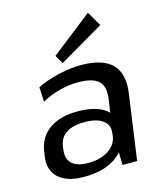

<svg xmlns="http://www.w3.org/2000/svg" viewBox="-119 -885 833 981"><g transform="rotate(-15 298.0 -394.5)"><path d="M204 8Q116 8 71 -32Q26 -72 36 -144L40 -171Q51 -244 107.5 -284Q164 -324 256 -324Q353 -324 404 -286Q411 -280 417 -274L428 -348Q436 -411 405 -439Q374 -467 297 -467Q249 -467 199.5 -454Q150 -441 105 -416L101 -493Q132 -509 171.5 -521.5Q211 -534 253.5 -541Q296 -548 334 -548Q449 -548 498.5 -498.5Q548 -449 535 -348L486 0H409L407 -67Q391 -48 368 -33Q305 8 204 8ZM243 -55Q308 -55 350 -82.5Q392 -110 399 -156L400 -169Q407 -213 374 -237.5Q341 -262 276 -262Q217 -262 181 -239.5Q145 -217 138 -165L137 -153Q130 -105 158 -80Q186 -55 243 -55ZM484 -720 248 -582 222 -627 439 -797Z"/></g></svg>

Font: Pathway Extreme 8pt Thin 12pt Medium
Style: Italic
Weight: 500
Italic angle: -8°
Version: Version 1.001;gftools[0.9.26]